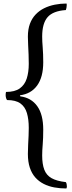

<svg xmlns="http://www.w3.org/2000/svg" viewBox="-20 -798 410 1088"><path d="M356 270Q320 270 287.5 264Q255 258 227.5 244Q200 230 180 207.5Q160 185 149 152Q138 119 138 74Q138 48 139.5 21.5Q141 -5 142 -29.5Q143 -54 143 -73Q143 -122 132.5 -157.5Q122 -193 95.5 -212Q69 -231 20 -231Q16 -236 14 -244Q12 -252 12 -259Q12 -264 12.5 -268.5Q13 -273 14 -277Q64 -277 92 -297Q120 -317 131.5 -353Q143 -389 143 -436Q143 -461 142 -488.5Q141 -516 139.5 -542.5Q138 -569 138 -590Q138 -632 149.5 -663Q161 -694 182 -716Q203 -738 230.5 -751.5Q258 -765 290.5 -771.5Q323 -778 357 -778Q358 -776 358 -773Q358 -770 358 -767Q358 -760 356.5 -753Q355 -746 353 -741Q280 -736 249.5 -700.5Q219 -665 219 -591Q219 -564 222 -528.5Q225 -493 225 -445Q225 -361 190.5 -313.5Q156 -266 93 -258Q93 -256 95 -252Q157 -244 191 -196.5Q225 -149 225 -63Q225 -14 222 21Q219 56 219 83Q219 132 231 163.5Q243 195 272 211.5Q301 228 353 234Q356 238 357.5 245Q359 252 359 259Q359 265 356 270Z"/></svg>

Font: Petrona
Style: Regular
Weight: 400
Designer: Ringo R. Seeber
Foundry: Ringo R. Seeber
Version: Version 2.001; ttfautohint (v1.8.3)